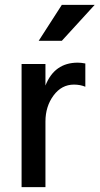

<svg xmlns="http://www.w3.org/2000/svg" viewBox="-20 -770 410 790"><path d="M167 -506.8H68.8V0H167V-270Q167 -332 200.2 -377Q233.4 -421.9 284.2 -421.9Q310.1 -421.9 331.1 -413.1V-508.8Q314 -512.2 299.8 -512.2Q204.1 -512.2 167 -418ZM234.4 -750 139.2 -602.1H234.4L369.6 -750Z"/></svg>

Font: FAU Chimera Medium
Style: Regular
Weight: 500
Version: Version 1.002;hotconv 1.0.117;makeotfexe 2.5.65602